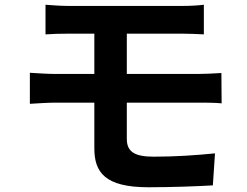

<svg xmlns="http://www.w3.org/2000/svg" viewBox="-20 -755 1040 810"><path d="M172 -735V-610C201 -612 233 -613 269 -613H378V-443H215C184 -443 134 -446 106 -448V-317C136 -319 186 -322 215 -322H378V-129C378 -28 423 35 606 35C700 35 813 31 878 27L887 -108C807 -100 719 -94 629 -94C549 -94 515 -114 515 -169V-322H820C842 -322 887 -322 915 -319L914 -447C888 -445 838 -443 817 -443H515V-613H750C786 -613 814 -611 840 -610V-735C817 -732 784 -730 750 -730H269C233 -730 201 -733 172 -735Z"/></svg>

Font: DAIFUKU Sans JP
Style: Bold
Weight: 700
Designer: Original font ‘Source Han Sans JP’ : Ryoko NISHIZUKA  (kana, bopomofo & ideographs); Paul D. Hunt (Latin, Greek & Cyrill
Foundry: Daifuku
Version: Version 1.001